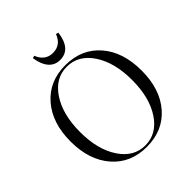

<svg xmlns="http://www.w3.org/2000/svg" viewBox="-223 -939 1087 1087"><g transform="rotate(-45 320.5 -396.0)"><path d="M321 -683Q279 -683 253 -713.5Q227 -744 219 -800L234 -804Q259 -740 321 -740Q384 -740 408 -804L423 -800Q408 -683 321 -683ZM320 12Q191 12 113.5 -77.5Q36 -167 36 -315Q36 -463 113.5 -552.5Q191 -642 320 -642Q450 -642 527.5 -553Q605 -464 605 -315Q605 -166 527.5 -77Q450 12 320 12ZM320 0Q413 0 471 -87.5Q529 -175 529 -315Q529 -455 471 -542.5Q413 -630 320 -630Q228 -630 170 -542.5Q112 -455 112 -315Q112 -175 170 -87.5Q228 0 320 0Z"/></g></svg>

Font: Arapey Regular-Display
Style: Regular
Weight: 400
Designer: Eduardo Rodriguez Tunni
Foundry: Eduardo Rodriguez Tunni
Version: Version 4.000